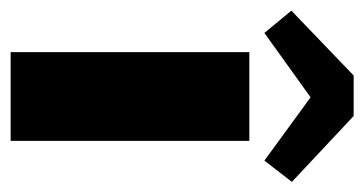

<svg xmlns="http://www.w3.org/2000/svg" viewBox="-222 -516 701 370"><g transform="rotate(90 129.0 -330.5)"><path d="M167 -661H89L-36 -541L7 -489L131 -578L253 -489L294 -542ZM44 0H215V-460H44Z"/></g></svg>

Font: FilmFarsi_V5 Display
Style: Regular
Weight: 400
Designer: Borna Izadpanah
Foundry: Borna Izadpanah
Version: Version 1.000;PS 001.000;hotconv 1.0.88;makeotf.lib2.5.64775